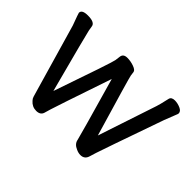

<svg xmlns="http://www.w3.org/2000/svg" viewBox="-103 -702 937 937"><g transform="rotate(45 365.0 -233.5)"><path d="M515 24Q501 24 486 17Q457 5 453 -20Q452 -29 361 -347Q258 -44 255 -31.5Q252 -19 245 2.5Q238 24 210 24Q182 24 163 2Q155 -6 152 -17L42 -397Q19 -459 19 -462Q19 -484 60 -484Q109 -484 111 -458Q113 -448 115 -434.5Q117 -421 201 -104Q307 -409 308.5 -425Q310 -441 312 -452Q315 -474 342 -474Q365 -474 387.5 -466Q410 -458 412 -446.5Q414 -435 415 -424.5Q416 -414 508 -104L609 -408Q614 -422 626 -475Q630 -491 653 -491Q672 -491 691.5 -482.5Q711 -474 711 -459Q711 -455 705.5 -442.5Q700 -430 683 -385Q567 -55 562 -37.5Q557 -20 552 -5Q544 24 515 24Z"/></g></svg>

Font: ToneOZ-Pinyin-WenKai-Medium
Style: Medium
Weight: 700
Designer: Fontworks Inc.
Foundry: ToneOZ
Version: Version 0.240331